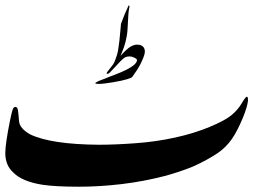

<svg xmlns="http://www.w3.org/2000/svg" viewBox="-20 -706 974 726"><path d="M353.5 -158.7Q416.5 -158.7 494.6 -164.6Q572.8 -170.4 644 -186.3Q715.3 -202.1 773.2 -226.3Q831.1 -250.5 855.2 -270.5Q879.4 -290.5 894 -315.4Q908.7 -340.3 913.1 -340.3Q918.9 -340.3 917.5 -323.7Q914.6 -300.3 898.4 -260.7Q877.4 -210 856.4 -179.9Q835.4 -149.9 805.7 -128.9Q763.2 -100.1 709.5 -76.2Q662.6 -57.1 606.9 -41.5Q522 -19.5 439.2 -9.8Q356.4 0 278.8 0Q189 0 141.1 -7.3Q63 -19.5 29.8 -54.2Q0 -81.1 0 -127.4Q0 -145.5 5.1 -179.2Q10.3 -212.9 17.1 -246.6Q23.9 -280.3 27.6 -291Q31.2 -301.8 38.6 -301.8Q45.9 -301.8 47.9 -288.8Q49.8 -275.9 52 -248Q54.2 -220.2 94.2 -197.8Q172.9 -160.2 353.5 -158.7ZM480 -415Q478.5 -412.1 460.7 -406.5Q442.9 -400.9 406.5 -394.8Q370.1 -388.7 354 -388.7Q340.3 -388.7 340.3 -391.6Q340.3 -393.6 352.5 -399.4L434.6 -431.6Q469.2 -446.3 484.6 -458.7Q500 -471.2 497.6 -481Q496.1 -483.9 487.3 -488.3Q478.5 -492.7 469.7 -492.7Q460.4 -492.7 453.4 -489.3Q446.3 -485.8 434.6 -473.6Q428.7 -467.8 416.3 -453.9Q403.8 -439.9 396.2 -432.6Q388.7 -425.3 384.3 -427.2Q381.8 -428.2 385.7 -434.1Q396.5 -448.7 407.7 -462.4Q412.1 -469.2 416 -479.7Q419.9 -490.2 422.9 -500.2Q425.8 -510.3 427.7 -524.2Q429.7 -538.1 431.4 -551.3Q433.1 -564.5 435.1 -589.4Q437 -614.3 437.5 -616.2Q452.1 -655.8 465.3 -683.1Q467.8 -689 469.7 -681.6Q465.3 -658.7 465.3 -649.9Q463.4 -619.1 462.6 -601.6Q461.9 -584 459.5 -570.3Q455.1 -545.9 449 -528.8Q442.9 -511.7 435.5 -494.6Q461.9 -523.9 476.1 -531Q490.2 -538.1 500.5 -537.1Q514.6 -537.1 522.5 -527.8Q527.8 -521 527.8 -510.3Q527.8 -502.9 522.2 -488.5Q516.6 -474.1 509 -459.5Q501.5 -444.8 480 -415Z"/></svg>

Font: IranNastaliq
Style: Regular
Weight: 400
Designer: Hossein Zahedi
Version: Version 1.5